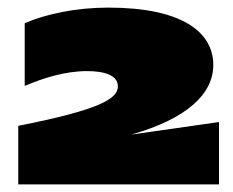

<svg xmlns="http://www.w3.org/2000/svg" viewBox="-20 -885 613 505"><path d="M28 -554V-400H556V-564L325 -531C470 -572 541 -637 541 -714C541 -801 458 -865 265 -865C182 -865 103 -849 45 -824V-659C94 -680 152 -698 209 -698C257 -698 290 -686 290 -658C290 -626 246 -597 28 -554Z"/></svg>

Font: Mattone Black
Style: Regular
Weight: 900
Width: 6
Designer: Nunzio Mazzaferro
Foundry: Collletttivo
Version: Version 2.000;Glyphs 3.2 (3217)